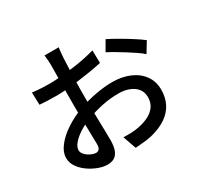

<svg xmlns="http://www.w3.org/2000/svg" viewBox="-172 -1026 1343 1286"><g transform="rotate(-30 500.0 -382.5)"><path d="M422 -805Q420 -796 419 -782.5Q418 -769 416.5 -754.5Q415 -740 414 -728Q413 -702 411.5 -666.5Q410 -631 408.5 -589.5Q407 -548 406.5 -506.5Q406 -465 406 -427Q406 -388 407 -340Q408 -292 409 -245.5Q410 -199 411 -159.5Q412 -120 412 -97Q412 -44 399.5 -14Q387 16 365.5 28Q344 40 314 40Q282 40 244 26Q206 12 172 -12Q138 -36 116 -68Q94 -100 94 -136Q94 -182 129.5 -227.5Q165 -273 223 -311Q281 -349 346 -373Q414 -398 485 -411Q556 -424 614 -424Q689 -424 748 -399Q807 -374 841 -327Q875 -280 875 -216Q875 -157 851.5 -110Q828 -63 780 -30Q732 3 659 21Q625 28 592.5 31Q560 34 532 36L496 -66Q526 -65 557 -66Q588 -67 616 -73Q658 -81 694 -98.5Q730 -116 751.5 -145.5Q773 -175 773 -217Q773 -256 752 -282.5Q731 -309 695 -323Q659 -337 613 -337Q548 -337 484 -323.5Q420 -310 358 -286Q312 -268 274 -243Q236 -218 214 -191.5Q192 -165 192 -141Q192 -126 202 -112.5Q212 -99 226.5 -89Q241 -79 257 -73Q273 -67 286 -67Q301 -67 310.5 -77.5Q320 -88 320 -113Q320 -141 318.5 -192Q317 -243 316 -304.5Q315 -366 315 -423Q315 -466 315.5 -512.5Q316 -559 316.5 -602Q317 -645 317.5 -678Q318 -711 318 -726Q318 -737 317 -752Q316 -767 315 -781.5Q314 -796 312 -805ZM721 -695Q758 -677 803.5 -650.5Q849 -624 890.5 -597.5Q932 -571 957 -551L908 -471Q890 -488 860.5 -508Q831 -528 797.5 -549Q764 -570 732.5 -588.5Q701 -607 677 -619ZM115 -632Q158 -627 189 -625.5Q220 -624 248 -624Q285 -624 332 -628Q379 -632 427.5 -638Q476 -644 522.5 -653.5Q569 -663 607 -674L609 -576Q569 -567 520.5 -559Q472 -551 422.5 -544.5Q373 -538 328.5 -534.5Q284 -531 250 -531Q205 -531 174 -532.5Q143 -534 118 -536Z"/></g></svg>

Font: Noto Sans SC Thin Medium
Style: Regular
Weight: 500
Version: Version 2.004-H2;hotconv 1.0.118;makeotfexe 2.5.65603